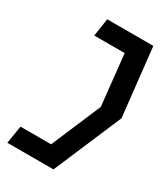

<svg xmlns="http://www.w3.org/2000/svg" viewBox="-178 -720 755 869"><g transform="rotate(30 199.5 -285.0)"><path d="M22 -23 7 70H248L399 -284L360 -640H119L105 -547H264L292 -282L182 -23Z"/></g></svg>

Font: Charger Pro
Style: ExBdNarObl
Weight: 400
Designer: Jasper
Foundry: Cannot Into Space Fonts
Version: Version 1.09